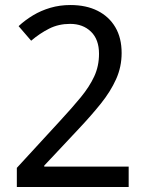

<svg xmlns="http://www.w3.org/2000/svg" viewBox="-20 -744 591 764"><path d="M47 -76 218 -262Q267 -315 301.5 -357Q336 -399 355 -440Q374 -481 374 -530Q374 -587 342 -618Q310 -649 259 -649Q213 -649 175.5 -630Q138 -611 104 -582L54 -640Q80 -664 111.5 -683Q143 -702 180.5 -713Q218 -724 260 -724Q323 -724 368.5 -701Q414 -678 439 -635.5Q464 -593 464 -533Q464 -478 442 -429Q420 -380 381.5 -332Q343 -284 293 -231L156 -85V-81H492V0H47Z"/></svg>

Font: tamil25
Style: Book
Weight: 400
Designer: Jelle Bosma - Monotype Design Team
Foundry: Monotype Imaging Inc.
Version: Version 2.003